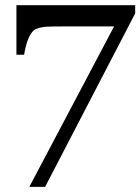

<svg xmlns="http://www.w3.org/2000/svg" viewBox="-20 -544 542 742"><path d="M502.4 -492.2 154.3 178.2H93.3L420.9 -441.9H229Q186.5 -441.9 162.6 -440.9Q138.7 -439.9 118.7 -431.6Q103.5 -425.3 91.6 -399.2Q79.6 -373 73.2 -332.5H43.5V-523.9H502.4Z"/></svg>

Font: UniBurma_GGSerif
Style: Book
Weight: 400
Designer: Victor San Kho Lin (for Burmese only and related typography optimization with it)
Foundry: http://www.unimm.org
Version: 2.0